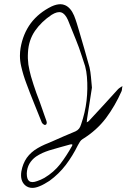

<svg xmlns="http://www.w3.org/2000/svg" viewBox="-20 -748 616 935"><path d="M403.3 -165Q403.3 -162.1 403.3 -159.2Q402.3 -155.3 402.3 -152.3Q405.3 -154.3 408.2 -155.3Q411.1 -157.2 413.1 -159.2Q449.2 -198.2 484.4 -236.3Q519.5 -275.4 554.7 -313.5Q559.6 -318.4 564.5 -321.3Q570.3 -325.2 576.2 -329.1Q575.2 -323.2 574.2 -316.4Q574.2 -310.5 572.3 -304.7Q541 -233.4 496.1 -172.9Q450.2 -112.3 381.8 -70.3Q374 -65.4 369.1 -57.6Q363.3 -48.8 359.4 -41Q334 10.7 300.8 54.7Q266.6 99.6 220.7 132.8Q209 140.6 196.3 147.5Q184.6 154.3 171.9 159.2Q153.3 167 137.7 167Q117.2 167 102.5 154.3Q77.1 131.8 84 86.9Q90.8 48.8 110.4 20.5Q130.9 -7.8 163.1 -26.4Q179.7 -36.1 197.3 -43.9Q214.8 -50.8 232.4 -58.6Q261.7 -71.3 290 -84Q319.3 -95.7 347.7 -108.4Q358.4 -113.3 365.2 -122.1Q371.1 -129.9 375 -142.6Q394.5 -199.2 401.4 -256.8Q408.2 -315.4 403.3 -374Q401.4 -399.4 394.5 -425.8Q386.7 -451.2 377.9 -476.6Q365.2 -516.6 349.6 -554.7Q334 -593.8 318.4 -631.8Q316.4 -636.7 314.5 -641.6Q312.5 -646.5 310.5 -651.4Q296.9 -681.6 278.3 -687.5Q259.8 -693.4 231.4 -675.8Q181.6 -642.6 150.4 -597.7Q119.1 -551.8 116.2 -492.2Q114.3 -462.9 118.2 -433.6Q123 -404.3 130.9 -376Q142.6 -335.9 157.2 -294.9Q172.9 -254.9 186.5 -214.8Q191.4 -200.2 196.3 -186.5Q200.2 -173.8 206.1 -159.2Q209 -151.4 207 -146.5Q206.1 -140.6 199.2 -139.6Q196.3 -138.7 190.4 -143.6Q185.5 -147.5 183.6 -151.4Q165 -199.2 145.5 -246.1Q126 -293.9 108.4 -341.8Q92.8 -382.8 83 -425.8Q77.1 -451.2 77.1 -476.6Q77.1 -495.1 80.1 -513.7Q91.8 -583 129.9 -634.8Q168 -685.5 231.4 -716.8Q254.9 -727.5 274.4 -727.5Q286.1 -727.5 296.9 -722.7Q324.2 -710.9 340.8 -671.9Q348.6 -652.3 354.5 -632.8Q360.4 -613.3 366.2 -593.8Q378.9 -549.8 391.6 -506.8Q404.3 -462.9 416 -419.9Q420.9 -397.5 422.9 -374Q424.8 -349.6 427.7 -321.3Q422.9 -286.1 416 -246.1Q410.2 -206.1 403.3 -165ZM161.1 133.8Q169.9 130.9 178.7 127Q187.5 123 196.3 118.2Q242.2 90.8 273.4 50.8Q304.7 9.8 330.1 -36.1Q332 -38.1 332 -41Q331.1 -43 332 -45.9Q330.1 -45.9 327.1 -44.9Q325.2 -44.9 323.2 -44.9Q296.9 -37.1 270.5 -30.3Q245.1 -23.4 219.7 -15.6Q202.1 -9.8 186.5 -2.9Q169.9 4.9 155.3 14.6Q134.8 29.3 123 49.8Q111.3 70.3 110.4 96.7Q110.4 125 122.1 133.8Q134.8 143.6 161.1 133.8Z"/></svg>

Font: Yuremane_body
Style: Regular
Weight: 400
Version: Version 1.0